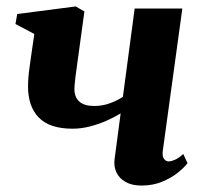

<svg xmlns="http://www.w3.org/2000/svg" viewBox="-20 -565 626 596"><path d="M242 -529.5 214 -325Q213.5 -320 212.8 -313Q212 -306 211.5 -299.5Q211 -293 211 -287Q211.5 -262.5 226.8 -249.2Q242 -236 273 -236Q298.5 -236 322 -244.8Q345.5 -253.5 361.5 -264.5L398 -538.5H546L485.5 -98Q483 -80 489 -72Q495 -64 503.5 -64Q511.5 -64 523 -69Q534.5 -74 549 -87L562 -58.5Q552 -45 531.8 -28.8Q511.5 -12.5 483 -0.8Q454.5 11 419.5 11Q389.5 11 369.8 -0.2Q350 -11.5 341.5 -29.8Q333 -48 335.5 -69.5L354.5 -213Q335 -201 310 -190Q285 -179 258 -172.2Q231 -165.5 205.5 -165.5Q134 -165.5 100.5 -200Q67 -234.5 67 -296.5Q67 -309.5 68.2 -325Q69.5 -340.5 71.8 -356.5Q74 -372.5 76 -387L86.5 -459.5L28 -490.5L33.5 -521.5L215 -545Z"/></svg>

Font: Merriweather 72pt ExtraBold
Style: Italic
Weight: 800
Italic angle: -7.8°
Version: Version 2.101